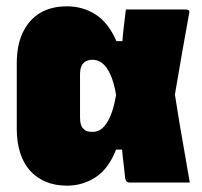

<svg xmlns="http://www.w3.org/2000/svg" viewBox="-20 -577 640 607"><path d="M192 -557Q242 -557 282.5 -531Q323 -505 348 -447H367Q369 -473 372 -497.5Q375 -522 378 -547Q425 -547 472 -547Q519 -547 566 -547Q574 -547 577 -544Q580 -541 578 -535Q566 -470 555 -406.5Q544 -343 533 -278Q540 -233 547.5 -187.5Q555 -142 563.5 -95.5Q572 -49 580 0Q531 0 484 0Q437 0 389 0Q386 0 383 -1.5Q380 -3 378.5 -5.5Q377 -8 376 -12Q374 -33 371 -56.5Q368 -80 366 -104H347Q323 -43 282 -16.5Q241 10 192 10Q154 10 124.5 -2.5Q95 -15 74.5 -38Q54 -61 43.5 -94.5Q33 -128 33 -170V-377Q33 -434 52 -474Q71 -514 106 -535.5Q141 -557 192 -557ZM273 -388Q260 -388 251 -383Q242 -378 237.5 -368Q233 -358 233 -342V-205Q233 -193 235.5 -184Q238 -175 244 -170Q249 -164 256.5 -162Q264 -160 273 -160Q290 -160 303.5 -171.5Q317 -183 328.5 -209Q340 -235 347 -277Q340 -318 328.5 -342.5Q317 -367 303 -377.5Q289 -388 273 -388Z"/></svg>

Font: Recursive Black
Style: Regular
Weight: 900
Version: Version 1.085